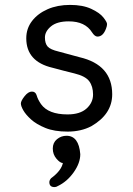

<svg xmlns="http://www.w3.org/2000/svg" viewBox="-20 -512 540 782"><path d="M352 2Q310 24 255.5 24Q201 24 164.5 9Q128 -6 106.5 -25.5Q85 -45 75 -62.5Q65 -80 65 -90.5Q65 -101 80 -120Q95 -139 110 -139Q125 -139 129.5 -123Q134 -107 147 -88Q177 -46 255 -46Q306 -46 332.5 -70Q359 -94 359 -127Q359 -160 343.5 -181Q328 -202 283 -213Q238 -224 194 -236Q87 -261 87 -356Q87 -396 110.5 -426.5Q134 -457 174 -474.5Q214 -492 265.5 -492Q317 -492 351.5 -476Q386 -460 401 -441Q416 -422 416 -414Q416 -406 412 -396Q400 -363 377 -363Q366 -363 355 -380Q327 -425 260 -425Q212 -425 187.5 -404.5Q163 -384 163 -359.5Q163 -335 174 -322.5Q185 -310 219 -302L304 -279Q437 -248 437 -128Q437 -47 352 2ZM202 250Q181 250 181 230Q181 222 188 214Q230 183 236 152Q225 152 210 134.5Q195 117 195 93Q195 69 212 55Q229 41 251 41Q301 41 307 116Q307 152 280 190Q253 228 215 246Q209 250 202 250Z"/></svg>

Font: LXGW WenKai Mono TC
Style: Bold
Weight: 700
Designer: LXGW / Fontworks Inc.
Foundry: LXGW / Fontworks Inc.
Version: Version 1.330